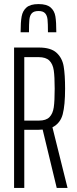

<svg xmlns="http://www.w3.org/2000/svg" viewBox="-20 -921 377 941"><path d="M258 0 189 -286Q183 -285 170 -285H99V0H49V-688H171Q229 -688 257 -662.5Q285 -637 292 -596Q299 -555 299 -486Q299 -406 287.5 -361.5Q276 -317 237 -297L311 0ZM248 -486Q248 -545 243.5 -576Q239 -607 222 -624Q205 -641 169 -641H99V-330H171Q206 -330 222.5 -347Q239 -364 243.5 -395Q248 -426 248 -486ZM256 -763H215Q215 -805 213 -825Q211 -845 201 -856Q191 -867 169 -867Q146 -867 136 -856Q126 -845 124 -825Q122 -805 122 -763H81Q81 -812 86 -840Q91 -868 110 -884.5Q129 -901 169 -901Q209 -901 228 -884.5Q247 -868 251.5 -840.5Q256 -813 256 -763Z"/></svg>

Font: Saira Ultra Condensed Light
Style: Regular
Weight: 300
Width: 1
Designer: Hector Gatti with collaboration of the Omnibus-Type team
Foundry: Omnibus-Type
Version: Version 1.001; ttfautohint (v1.8)